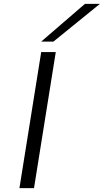

<svg xmlns="http://www.w3.org/2000/svg" viewBox="-20 -968 534 988"><path d="M80 0 192 -700H267L155 0ZM192 -754 417 -948H494L255 -754Z"/></svg>

Font: Georama ExtraExtended Light
Style: Italic
Weight: 300
Width: 8
Italic angle: -9°
Designer: Jean-Baptiste Levee
Foundry: Production Type
Version: Version 1.000